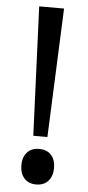

<svg xmlns="http://www.w3.org/2000/svg" viewBox="-57 -843 405 886"><g transform="rotate(5 145.5 -400.0)"><path d="M145 9.8Q109.4 9.8 89.6 -12.9Q69.8 -35.6 69.8 -73.2Q69.8 -109.9 89.6 -132.3Q109.4 -154.8 145 -154.8Q181.6 -154.8 201.4 -132.8Q221.2 -110.8 221.2 -73.2Q221.2 -35.6 201.2 -12.9Q181.2 9.8 145 9.8ZM87.9 -810.1H203.1L178.2 -212.9H112.8Z"/></g></svg>

Font: Sinkin Sans 400 Regular
Style: Regular
Weight: 400
Designer: Keith Bates
Foundry: K-Type
Version: Sinkin Sans (version 1.0)  by Keith Bates   •   © 2014   www